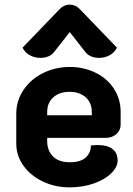

<svg xmlns="http://www.w3.org/2000/svg" viewBox="-20 -797 574 826"><path d="M50 -180V-308Q50 -364 81.5 -410.5Q113 -457 166 -483Q219 -509 280 -509Q340 -509 390.5 -484.5Q441 -460 470 -415.5Q499 -371 499 -315V-261Q499 -237 481 -220.5Q463 -204 435 -204H183V-190Q183 -150 207.5 -124.5Q232 -99 280 -99Q327 -99 349 -119.5Q371 -140 371 -171Q391 -173 401 -173Q442 -173 464 -156Q486 -139 486 -106Q486 -79 459 -52Q432 -25 384.5 -8Q337 9 279 9Q217 9 164.5 -16Q112 -41 81 -84Q50 -127 50 -180ZM375 -301V-315Q375 -355 348.5 -378.5Q322 -402 279 -402Q236 -402 209.5 -378.5Q183 -355 183 -315V-301ZM154 -548Q129 -548 108 -559.5Q87 -571 77 -592L234 -755Q254 -777 280 -777Q306 -777 326 -755L483 -592Q473 -571 452 -559.5Q431 -548 406 -548Q388 -548 373 -554Q358 -560 349 -571L280 -659L211 -571Q202 -560 187 -554Q172 -548 154 -548Z"/></svg>

Font: K2D ExtraBold
Style: Regular
Weight: 800
Designer: Katatrad Aksorn Co.,Ltd.
Foundry: Cadson Demak Co.,Ltd.
Version: Version 1.000; ttfautohint (v1.6)